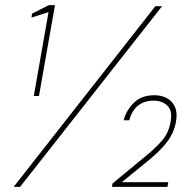

<svg xmlns="http://www.w3.org/2000/svg" viewBox="-20 -724 754 744"><path d="M111 -352 168 -677 102 -656 104 -671 169 -704H193L131 -352ZM33 0 582 -700H608L58 0ZM414 0 416 -13 542 -117Q577 -145 605.5 -176.5Q634 -208 641 -253Q649 -294 629 -314Q609 -334 575 -334Q541 -334 516.5 -316Q492 -298 481 -258H459Q469 -296 498.5 -325.5Q528 -355 578 -355Q606 -355 627 -343.5Q648 -332 658 -309.5Q668 -287 662 -253Q655 -212 630 -177.5Q605 -143 555 -102L452 -18H632L629 0Z"/></svg>

Font: DM Sans 24pt Thin
Style: Italic
Weight: 250
Italic angle: -10°
Designer: Colophon Foundry, Jonny Pinhorn
Foundry: Colophon Foundry
Version: Version 4.004;gftools[0.9.30]